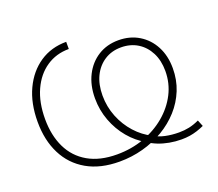

<svg xmlns="http://www.w3.org/2000/svg" viewBox="-124 -911 1244 1096"><g transform="rotate(-20 498.5 -362.5)"><path d="M803.7 11.7Q766.6 11.7 730.7 5.1Q694.8 -1.5 663.6 -13.9Q632.3 -26.4 607.4 -43.9Q552.7 -74.2 510 -125Q467.3 -175.8 442.9 -240.7Q418.5 -305.7 418.5 -377Q418.5 -456.5 449 -516.6Q479.5 -576.7 533.2 -610.4Q586.9 -644 656.7 -644Q726.6 -644 780.5 -611.3Q834.5 -578.6 864.7 -521Q895 -463.4 895 -387.7Q895 -317.4 870.4 -256.3Q845.7 -195.3 801.5 -146.2Q757.3 -97.2 698.5 -62.3Q639.6 -27.3 571 -8.8Q502.4 9.8 428.7 9.8Q312 9.8 230.7 -36.9Q149.4 -83.5 107.2 -167.5Q64.9 -251.5 64.9 -363.3Q64.9 -476.1 104.5 -560.1Q144 -644 213.6 -690.7Q283.2 -737.3 374.5 -737.3V-693.8Q297.4 -693.8 237.8 -653.6Q178.2 -613.3 144.3 -539.1Q110.4 -464.8 110.4 -363.3Q110.4 -264.6 146.2 -190.2Q182.1 -115.7 253.4 -74.7Q324.7 -33.7 428.7 -33.7Q515.6 -33.7 591.6 -60.8Q667.5 -87.9 725.6 -136.5Q783.7 -185.1 816.7 -249.3Q849.6 -313.5 849.6 -387.7Q849.6 -451.7 825 -499.5Q800.3 -547.4 757.1 -574Q713.9 -600.6 656.7 -600.6Q599.6 -600.6 556.2 -572.5Q512.7 -544.4 488.5 -494.6Q464.4 -444.8 464.4 -377.9Q464.4 -309.6 489 -248Q513.7 -186.5 556.2 -139.4Q598.6 -92.3 651.9 -66.4Q681.2 -47.9 720.5 -39.3Q759.8 -30.8 804.2 -30.8Q836.4 -30.8 865.5 -36.9Q894.5 -43 927.2 -58.1L942.9 -19.5Q921.4 -9.8 899.4 -2.7Q877.4 4.4 854 8.1Q830.6 11.7 803.7 11.7Z"/></g></svg>

Font: Inter 16pt ExtraLight
Style: Regular
Weight: 250
Version: Version 4.001;git-66647c0bb